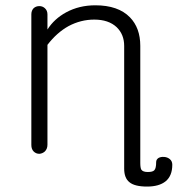

<svg xmlns="http://www.w3.org/2000/svg" viewBox="-20 -559 667 721"><path d="M97.7 -504.9V-14.6Q97.7 1 106.4 9.8Q115.2 18.6 127.9 18.6Q139.6 17.6 148.4 9.8Q158.2 0 158.2 -15.6V-390.6Q193.4 -436.5 237.3 -460.9Q283.2 -485.4 334 -485.4Q387.7 -485.4 418 -457Q446.3 -429.7 446.3 -386.7V10.7V9.8V74.2Q446.3 109.4 465.8 125Q485.4 141.6 532.2 141.6Q577.1 141.6 601.6 122.1Q627 101.6 627 59.6Q627 45.9 617.2 38.1Q608.4 31.2 596.7 30.3Q584 29.3 575.2 34.2Q566.4 40 566.4 49.8Q566.4 73.2 559.6 80.1Q553.7 86.9 535.2 86.9Q516.6 86.9 510.7 78.1Q506.8 71.3 506.8 52.7V9.8V-257.8V-386.7Q506.8 -454.1 467.8 -494.1Q423.8 -539.1 337.9 -539.1Q277.3 -539.1 228.5 -512.7Q183.6 -488.3 158.2 -448.2V-504.9Q158.2 -519.5 148.4 -528.3Q139.6 -536.1 127.9 -536.1Q115.2 -536.1 106.4 -528.3Q97.7 -519.5 97.7 -504.9ZM506.8 9.8V-257.8Z"/></svg>

Font: Gulim
Style: Regular
Weight: 400
Version: Version 2.21